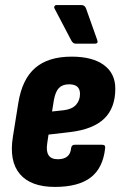

<svg xmlns="http://www.w3.org/2000/svg" viewBox="-20 -728 477 756"><path d="M196 8Q101 8 58 -43Q15 -94 31 -191L52 -322Q67 -416 118.5 -460.5Q170 -505 262 -505Q344 -505 389 -472Q434 -439 434 -379Q434 -303 390.5 -261Q347 -219 257 -208L171 -198L166 -164Q161 -132 171.5 -116.5Q182 -101 208 -101Q231 -101 244.5 -111.5Q258 -122 260 -145Q262 -158 274 -158H382Q396 -158 394 -145Q386 -67 337.5 -29.5Q289 8 196 8ZM185 -289 231 -294Q264 -298 279.5 -315.5Q295 -333 295 -358Q295 -377 284.5 -386.5Q274 -396 252 -396Q226 -396 212 -381.5Q198 -367 192 -333ZM278 -556Q267 -556 260 -570L195 -694Q192 -699 194.5 -703.5Q197 -708 202 -708H301Q314 -708 319 -694L363 -570Q368 -556 353 -556Z"/></svg>

Font: Sofia Sans Condensed Black
Style: Italic
Weight: 900
Italic angle: -9°
Version: Version 4.100